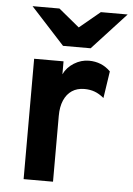

<svg xmlns="http://www.w3.org/2000/svg" viewBox="-53 -772 561 812"><g transform="rotate(5 228.0 -366.0)"><path d="M78.2 0V-511H203V-456Q216.9 -485.7 246.9 -504.4Q276.9 -523 310.2 -523Q364.5 -523 401.8 -485.6L384.6 -371.2Q364.2 -388.1 344.6 -395.1Q325.1 -402.2 301.4 -402.2Q270.5 -402.2 248.6 -387.6Q226.7 -373 214.8 -345.5Q203 -318 203 -279.6V0ZM195.1 -576 52.1 -732H166.3L254.5 -659.4L342.1 -732H455.9L312.3 -576Z"/></g></svg>

Font: Overpass
Style: Regular
Weight: 400
Designer: Delve Withrington, Dave Bailey, Thomas Jockin
Foundry: Delve Fonts LLC
Version: Version 4.000